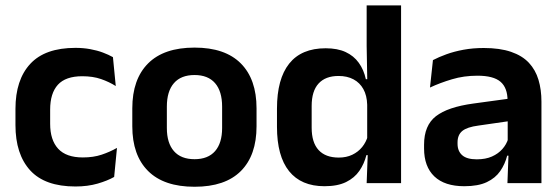

<svg xmlns="http://www.w3.org/2000/svg" viewBox="-20 -681 2082 714"><path d="M260.5 12.5Q147 12.5 92.2 -47.5Q37.5 -107.5 37.5 -216V-276Q37.5 -384 92.5 -443.5Q147.5 -503 260.5 -503Q290 -503 315.8 -498.2Q341.5 -493.5 362.8 -485.5Q384 -477.5 400 -468.5L410.5 -361Q386 -376.5 355.8 -387Q325.5 -397.5 286 -397.5Q224 -397.5 195.2 -365.8Q166.5 -334 166.5 -273.5V-220.5Q166.5 -160.5 196.2 -128Q226 -95.5 288 -95.5Q327.5 -95.5 358 -105.8Q388.5 -116 415 -131L404.5 -23Q380 -9 343 1.8Q306 12.5 260.5 12.5Z M703.5 13.5Q589.5 13.5 530.8 -45Q472 -103.5 472 -211.5V-278Q472 -386.5 530.8 -445.2Q589.5 -504 703.5 -504Q817 -504 875.5 -445.2Q934 -386.5 934 -278V-211.5Q934 -103.5 875.8 -45Q817.5 13.5 703.5 13.5ZM703.5 -89Q753.5 -89 779.8 -119Q806 -149 806 -205V-284.5Q806 -341.5 779.8 -371.8Q753.5 -402 703.5 -402Q653 -402 626.8 -371.8Q600.5 -341.5 600.5 -284.5V-205Q600.5 -149 626.8 -119Q653 -89 703.5 -89Z M1186.5 11.5Q1100 11.5 1055 -44.5Q1010 -100.5 1010 -209.5V-277Q1010 -387.5 1055.5 -444.5Q1101 -501.5 1191 -501.5Q1235 -501.5 1265.2 -487.5Q1295.5 -473.5 1314.2 -447.5Q1333 -421.5 1340.5 -386.5H1378L1345.5 -291.5Q1344.5 -326 1331.2 -349.8Q1318 -373.5 1294.5 -386Q1271 -398.5 1239 -398.5Q1190.5 -398.5 1164.8 -370.5Q1139 -342.5 1139 -287V-206Q1139 -151 1164.8 -123Q1190.5 -95 1240 -95Q1268 -95 1290 -105.5Q1312 -116 1326.8 -134.2Q1341.5 -152.5 1348 -175.5L1378.5 -104H1342.5Q1334.5 -72 1316.5 -45.8Q1298.5 -19.5 1267 -4Q1235.5 11.5 1186.5 11.5ZM1343.5 0 1348 -120 1345.5 -148.5V-349L1346 -369.5L1343.5 -510V-661H1471.5V0Z M1867 0 1871.5 -120 1868 -131V-284.5L1867.5 -306.5Q1867.5 -354.5 1841.2 -377Q1815 -399.5 1755.5 -399.5Q1705 -399.5 1660.8 -386.2Q1616.5 -373 1579 -355.5L1590 -457.5Q1612 -469 1640.2 -479.2Q1668.5 -489.5 1703.5 -496Q1738.5 -502.5 1779 -502.5Q1839 -502.5 1880.5 -488.2Q1922 -474 1946.8 -447.5Q1971.5 -421 1982.5 -384.2Q1993.5 -347.5 1993.5 -303V0ZM1706.5 11.5Q1633.5 11.5 1595.2 -25Q1557 -61.5 1557 -129V-143Q1557 -214.5 1601 -248.8Q1645 -283 1740.5 -296L1879.5 -315L1887 -232.5L1759 -214Q1717 -208.5 1699.2 -194Q1681.5 -179.5 1681.5 -151.5V-146.5Q1681.5 -119 1698.8 -103.8Q1716 -88.5 1753 -88.5Q1786 -88.5 1809.5 -99Q1833 -109.5 1848.2 -126.8Q1863.5 -144 1870 -165.5L1888 -102H1866Q1858 -70.5 1840.2 -44.8Q1822.5 -19 1790.5 -3.8Q1758.5 11.5 1706.5 11.5Z"/></svg>

Font: Anek Bangla SemiBold
Style: Regular
Weight: 600
Designer: Sulekha Rajkumar (Bangla), Yesha Goshar (Latin)
Foundry: Ek Type
Version: Version 1.003